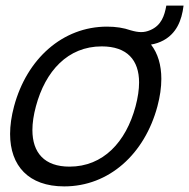

<svg xmlns="http://www.w3.org/2000/svg" viewBox="-20 -650 675 685"><path d="M518.7 -491C534.8 -493.5 550.3 -499 563.2 -506C608.9 -531 628.3 -575.5 634.9 -630H573.4C566.8 -594 556 -559.5 516 -542.5C505.2 -537.8 494.8 -535.5 483.6 -535.5C472.3 -535.5 460.2 -537.8 445.8 -542C421.6 -550.5 393.8 -555 361.8 -555C203.8 -555 75.6 -440.5 30.1 -270.5C20.7 -235.3 16 -202.3 16 -172.1C16 -58.6 81.9 15 209.1 15C369.1 15 496 -100.5 541.6 -270.5C551 -305.6 555.6 -338.5 555.6 -368.6C555.6 -417.9 543.2 -459.6 518.7 -491ZM228 -55.5C138.8 -55.5 95.6 -104.9 95.6 -186C95.6 -211.3 99.8 -239.6 108.1 -270.5C141.8 -396.5 221.9 -484.5 342.9 -484.5C433.4 -484.5 476.2 -435.9 476.2 -355.5C476.2 -330.2 471.9 -301.7 463.6 -270.5C429.4 -143 348 -55.5 228 -55.5Z"/></svg>

Font: Manrope
Style: RegularItalic
Weight: 400
Italic angle: -15°
Designer: Mikhail Sharanda
Foundry: Mikhail Sharanda
Version: Version 4.502;hotconv 1.0.109;makeotfexe 2.5.65596